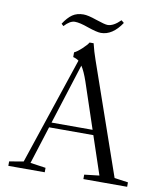

<svg xmlns="http://www.w3.org/2000/svg" viewBox="-89 -886 818 958"><g transform="rotate(10 320.0 -406.5)"><path d="M357.9 -733.4Q337.4 -733.4 290.5 -749.5Q246.1 -765.6 221.2 -765.6Q196.3 -765.6 168 -734.4L157.2 -744.6Q178.7 -777.8 201.4 -793.5Q224.1 -809.1 257.3 -809.1Q280.3 -809.1 323.7 -793.9Q369.6 -778.3 383.8 -778.3Q413.6 -778.3 448.7 -813.5L462.4 -802.2Q416.5 -733.4 357.9 -733.4ZM18.6 0V-22.5L90.3 -34.7L272 -577.6Q260.7 -586.4 243.2 -590.8V-614.7Q257.8 -621.1 280.8 -642.3Q303.7 -663.6 311 -676.3H331.5Q341.3 -635.3 355 -596.7L551.3 -32.2L620.6 -22.5V0H398.9V-22.5L474.6 -31.2L409.7 -224.6H185.5L125 -33.7L203.1 -22.5V0ZM324.2 -481Q307.1 -530.8 290.5 -555.7L193.4 -250H401.4Z"/></g></svg>

Font: Elstob Light
Style: Regular
Weight: 300
Designer: Peter S. Baker
Version: Version 1.015